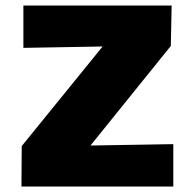

<svg xmlns="http://www.w3.org/2000/svg" viewBox="-20 -678 701 698"><path d="M610 -154V0H58L59 -147L353 -509L65 -504V-658H604L601 -511L309 -149Z"/></svg>

Font: Ysabeau Black
Style: Regular
Weight: 900
Designer: Christian Thalmann (Catharsis Fonts)
Version: Version 0.003